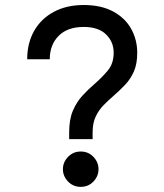

<svg xmlns="http://www.w3.org/2000/svg" viewBox="-20 -732 656 766"><path d="M256 -177V-205Q256 -256 271 -290.8Q286 -325.5 309 -350.5Q332 -375.5 356 -396Q386.5 -422.5 410 -450.5Q433.5 -478.5 433.5 -522Q433.5 -565 403 -594.8Q372.5 -624.5 314 -624.5Q249 -624.5 213.8 -588.8Q178.5 -553 178.5 -495.5H88.5Q88.5 -560 116.2 -608.8Q144 -657.5 194.8 -684.8Q245.5 -712 314 -712Q383 -712 430.8 -686.5Q478.5 -661 503 -617.5Q527.5 -574 527.5 -521Q527.5 -477 514 -446.5Q500.5 -416 479.2 -393.8Q458 -371.5 435 -351.5Q413.5 -333 393.8 -313Q374 -293 361.8 -267Q349.5 -241 349.5 -204.5V-177ZM302 13.5Q272 13.5 251.5 -7.8Q231 -29 231 -57Q231 -85 251.5 -106.2Q272 -127.5 302 -127.5Q332.5 -127.5 352.8 -106.2Q373 -85 373 -57Q373 -29 352.8 -7.8Q332.5 13.5 302 13.5Z"/></svg>

Font: Overpass Mono Light Medium
Style: Regular
Weight: 500
Monospace: yes
Version: Version 4.000